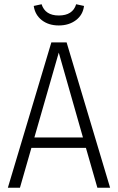

<svg xmlns="http://www.w3.org/2000/svg" viewBox="-20 -885 556 905"><path d="M385 -188H128L74 0H17L222 -685H294L499 0H439ZM371 -237 257 -637 142 -237ZM139 -857 176 -865Q193 -812 257 -812Q323 -812 339 -865L376 -857Q371 -815 338 -790Q305 -765 257 -765Q209 -765 177 -790Q145 -815 139 -857Z"/></svg>

Font: Fira Sans Condensed Light
Style: Regular
Weight: 300
Width: 3
Designer: bBox Type GmbH & Carrois Corporate GbR & Edenspiekermann AG
Foundry: bBox Type GmbH & Carrois Corporate GbR & Edenspiekermann AG
Version: Version 4.301